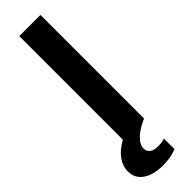

<svg xmlns="http://www.w3.org/2000/svg" viewBox="-342 -704 926 926"><g transform="rotate(-45 121.0 -241.0)"><path d="M63.5 -707H208V0H63.5ZM-27.8 125Q-27.8 89.4 -4.9 57.1Q18.1 24.9 63 0H207.5Q158.7 21 131.3 47.4Q104 73.7 104 99.6Q104 120.1 118.7 131.3Q133.3 142.6 161.6 142.6Q187 142.6 207.5 135.7V208Q165.5 224.6 114.7 224.6Q47.4 224.6 9.8 198Q-27.8 171.4 -27.8 125Z"/></g></svg>

Font: Wanted Sans
Style: Bold
Weight: 700
Designer: Original Design by Kil Hyung-jin and Kang Hanbin, Wanted Lab, Inc; Hangeul from Source Han Sans by Jang Soo-young and Ka
Foundry: Wanted Lab, Inc.
Version: Version 1.000